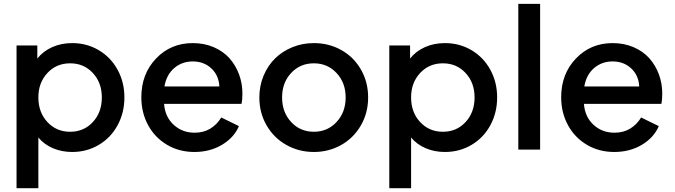

<svg xmlns="http://www.w3.org/2000/svg" viewBox="-20 -777 3503 997"><path d="M65.9 200.2V-541H173.8V-473.1Q204.1 -511.2 251 -532.2Q297.9 -553.2 355 -553.2Q430.7 -553.2 492.9 -516.4Q555.2 -479.5 590.6 -414.8Q626 -350.1 626 -271Q626 -191.9 590.8 -127Q555.7 -62 493.4 -24.9Q431.2 12.2 355 12.2Q300.8 12.2 254.9 -7.3Q209 -26.9 179.2 -63V200.2ZM508.8 -271Q508.8 -347.7 462.2 -397.9Q415.5 -448.2 344.2 -448.2Q272.9 -448.2 226.1 -397.9Q179.2 -347.7 179.2 -271Q179.2 -193.8 226.1 -143.3Q272.9 -92.8 344.2 -92.8Q415.5 -92.8 462.2 -143.3Q508.8 -193.8 508.8 -271Z M989.7 12.2Q910.2 12.2 846.9 -25.4Q783.7 -63 748.8 -127.7Q713.9 -192.4 713.9 -272Q713.9 -393.1 790.3 -473.1Q866.7 -553.2 981 -553.2Q1040.5 -553.2 1089.8 -532Q1139.2 -510.7 1171.4 -474.6Q1203.6 -438.5 1221.2 -391.1Q1238.8 -343.8 1238.8 -291Q1238.8 -257.8 1233.9 -237.8H832Q836.9 -170.4 881.6 -129.2Q926.3 -87.9 990.7 -87.9Q1037.6 -87.9 1072.5 -109.4Q1107.4 -130.9 1128.9 -167L1220.7 -122.1Q1195.3 -62.5 1132.8 -25.1Q1070.3 12.2 989.7 12.2ZM981 -458Q924.8 -458 884.5 -423.3Q844.2 -388.7 834 -328.1H1119.1Q1116.2 -385.7 1077.4 -421.9Q1038.6 -458 981 -458Z M1609.9 12.2Q1532.2 12.2 1467.3 -24.2Q1402.3 -60.5 1364.5 -125.7Q1326.7 -190.9 1326.7 -271Q1326.7 -331.1 1348.6 -383.8Q1370.6 -436.5 1408.4 -473.6Q1446.3 -510.7 1498.5 -532Q1550.8 -553.2 1609.9 -553.2Q1688 -553.2 1752.4 -517.1Q1816.9 -481 1854.2 -416Q1891.6 -351.1 1891.6 -271Q1891.6 -190.4 1853.5 -125Q1815.4 -59.6 1751 -23.7Q1686.5 12.2 1609.9 12.2ZM1609.9 -92.8Q1680.7 -92.8 1727.8 -143.6Q1774.9 -194.3 1774.9 -271Q1774.9 -347.2 1727.8 -397.7Q1680.7 -448.2 1609.9 -448.2Q1538.6 -448.2 1491.7 -397.9Q1444.8 -347.7 1444.8 -271Q1444.8 -194.3 1491.7 -143.6Q1538.6 -92.8 1609.9 -92.8Z M2001.5 200.2V-541H2109.4V-473.1Q2139.6 -511.2 2186.5 -532.2Q2233.4 -553.2 2290.5 -553.2Q2366.2 -553.2 2428.5 -516.4Q2490.7 -479.5 2526.1 -414.8Q2561.5 -350.1 2561.5 -271Q2561.5 -191.9 2526.4 -127Q2491.2 -62 2429 -24.9Q2366.7 12.2 2290.5 12.2Q2236.3 12.2 2190.4 -7.3Q2144.5 -26.9 2114.7 -63V200.2ZM2444.3 -271Q2444.3 -347.7 2397.7 -397.9Q2351.1 -448.2 2279.8 -448.2Q2208.5 -448.2 2161.6 -397.9Q2114.7 -347.7 2114.7 -271Q2114.7 -193.8 2161.6 -143.3Q2208.5 -92.8 2279.8 -92.8Q2351.1 -92.8 2397.7 -143.3Q2444.3 -193.8 2444.3 -271Z M2671.4 0V-756.8H2784.7V0Z M3169.9 12.2Q3090.3 12.2 3027.1 -25.4Q2963.9 -63 2929 -127.7Q2894 -192.4 2894 -272Q2894 -393.1 2970.5 -473.1Q3046.9 -553.2 3161.1 -553.2Q3220.7 -553.2 3270 -532Q3319.3 -510.7 3351.6 -474.6Q3383.8 -438.5 3401.4 -391.1Q3418.9 -343.8 3418.9 -291Q3418.9 -257.8 3414.1 -237.8H3012.2Q3017.1 -170.4 3061.8 -129.2Q3106.4 -87.9 3170.9 -87.9Q3217.8 -87.9 3252.7 -109.4Q3287.6 -130.9 3309.1 -167L3400.9 -122.1Q3375.5 -62.5 3313 -25.1Q3250.5 12.2 3169.9 12.2ZM3161.1 -458Q3105 -458 3064.7 -423.3Q3024.4 -388.7 3014.2 -328.1H3299.3Q3296.4 -385.7 3257.6 -421.9Q3218.8 -458 3161.1 -458Z"/></svg>

Font: Plus Jakarta Sans SemiBold
Style: Regular
Weight: 600
Designer: Gumpita Rahayu
Foundry: Tokotype
Version: Version 2.006